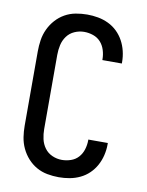

<svg xmlns="http://www.w3.org/2000/svg" viewBox="-85 -804 669 873"><g transform="rotate(10 250.0 -367.5)"><path d="M247 8Q220 8 193.5 3Q167 -2 144 -15Q121 -28 103 -48Q85 -68 73.5 -92.5Q62 -117 58 -143.5Q54 -170 54 -196V-539Q54 -565 58 -591.5Q62 -618 73.5 -642.5Q85 -667 103 -687Q121 -707 144 -720Q167 -733 193.5 -738Q220 -743 247 -743Q272 -743 297 -738.5Q322 -734 345 -723Q368 -712 386 -694.5Q404 -677 416 -655Q428 -633 434 -608Q440 -583 440 -558V-551H350V-555Q350 -576 343.5 -597Q337 -618 323 -633.5Q309 -649 288.5 -656Q268 -663 247 -663Q224 -663 202.5 -653.5Q181 -644 167.5 -625.5Q154 -607 149 -584.5Q144 -562 144 -539V-196Q144 -173 149 -150.5Q154 -128 167.5 -109.5Q181 -91 202.5 -81.5Q224 -72 247 -72Q268 -72 288.5 -79Q309 -86 323 -101.5Q337 -117 343.5 -138Q350 -159 350 -180V-184H440V-177Q440 -152 434 -127Q428 -102 416 -80Q404 -58 386 -40.5Q368 -23 345 -12Q322 -1 297 3.5Q272 8 247 8Z"/></g></svg>

Font: Iosevka Custom Medium
Style: Regular
Weight: 500
Monospace: yes
Designer: Belleve Invis
Foundry: Belleve Invis
Version: Version 32.5.0; ttfautohint (v1.8.4)